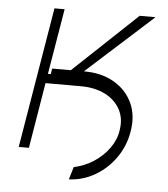

<svg xmlns="http://www.w3.org/2000/svg" viewBox="-49 -589 649 742"><g transform="rotate(5 275.5 -218.5)"><path d="M41.5 0 132.5 -545.5H171.9L129.3 -291.2H140.6L143.8 -312.9H216.3L463.1 -545.5H524.5L267 -312.9H268.8Q335.6 -312.9 384.2 -284.6Q432.9 -256.4 455.4 -207.6Q478 -158.7 467 -96.6Q457.7 -40.1 425.6 5.5Q393.5 51.1 346.4 78.5Q299.4 105.8 245.4 108L259.9 59.3Q301.8 50.4 337.4 27.2Q372.9 3.9 396.1 -28.8Q419.4 -61.4 424.4 -97.7Q432.2 -143.1 413.4 -178.6Q394.5 -214.1 354.8 -234.4Q315 -254.6 259.9 -254.6H123.2L81 0Z"/></g></svg>

Font: Inter UI Extra Light
Style: Italic
Weight: 200
Italic angle: -9.39999°
Designer: Rasmus Andersson
Foundry: rsms
Version: 3.2;8d6f07862